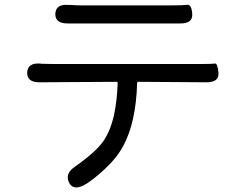

<svg xmlns="http://www.w3.org/2000/svg" viewBox="-20 -757 1040 819"><path d="M338 33Q291 57 274 21Q257 -16 297 -44Q395 -113 425 -161Q455 -209 468 -275Q479 -328 482 -403Q482 -408 477 -408L148 -406Q95 -406 96 -447Q97 -489 150 -486L157 -485Q182 -484 207 -484H837Q885 -484 896.5 -486Q908 -488 912 -447Q915 -406 861 -406L570 -408Q565 -408 565 -403Q560 -235 506 -135Q479 -84 425.5 -34.5Q372 15 338 33ZM268 -657Q215 -657 216 -698Q218 -740 270 -736H280Q305 -734 330 -734H710Q760 -734 778.5 -736.5Q797 -739 800 -698Q803 -657 750 -657Z"/></svg>

Font: Resource Han Rounded HK
Style: Regular
Weight: 400
Designer: Cyano Hao (round all glyphs); Ryoko NISHIZUKA  (kana, bopomofo & ideographs); Paul D. Hunt (Latin, Greek & Cyrillic); Sa
Foundry: Cyano Hao
Version: 0.990